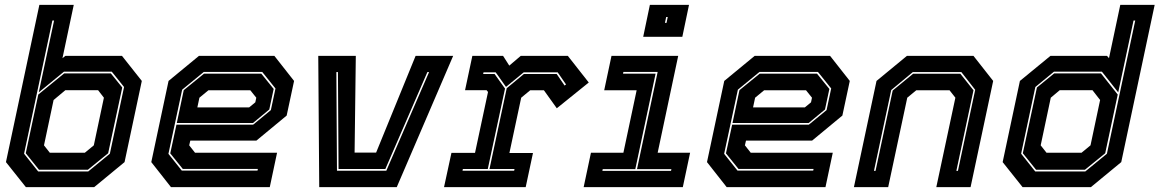

<svg xmlns="http://www.w3.org/2000/svg" viewBox="-20 -770 4771 790"><path d="M86.5 0 4.5 -103 142 -750H283.5L237 -530.5L249 -540H482L563.5 -437L492.5 -103L367.5 0ZM140.5 -71.5 86 -139.5 137.5 -381 244 -468H436L483 -410L425 -139.5L341.5 -71.5ZM185 -141.5H329L366 -172L407.5 -368L383.5 -399H249L200.5 -358.5L161 -172ZM137 -64.5H343L432 -137.5L490.5 -412L440 -475H243L139.5 -390L202.5 -685.5H195.5L79 -137.5Z M1109 -540 1190 -437 1159.5 -294.5 1035 -191.5H763L758.5 -172L782.5 -141.5H1120L1090 0H683.5L602.5 -103L673.5 -437L798.5 -540ZM1055 -467 1106 -404 1088 -319.5 1021 -264H707.5L736 -399L819.5 -467ZM1059 -474H818.5L729.5 -401L673 -137L728 -68H1039.5L1041 -75H732L680.5 -139L706 -257H1021.5L1094.5 -317L1113.5 -406ZM1010 -398.5H837.5L800.5 -368L792 -328H1005L1030.5 -349L1034.5 -368Z M1293.5 0 1289.5 -540H1444L1439 -142H1527.5L1690 -540H1844.5L1612.5 0ZM1366.5 -67.5H1569.5L1745.5 -473.5H1738.5L1565.5 -74.5H1373L1370.5 -473.5H1364Z M1807 0 1837.5 -141H1934.5L1988 -391.5L1982 -399H1893.5L1923.5 -540H2050L2075.5 -500L2122.5 -540H2316.5L2402.5 -430.5L2271 -324.5L2218 -398.5H2161.5L2124.5 -368L2076 -140.5H2173L2143 0ZM1883 -67.5H2095.5L2097 -74.5H1994L2065 -407L2135.5 -465.5H2270.5L2303 -418L2309 -422.5L2274.5 -472.5H2135L2062 -412.5L2019.5 -472.5H1969.5L1968 -465.5H2015L2058 -405.5L1987 -74.5H1884.5Z M2626.5 -618.5 2654 -750H2815L2787.5 -618.5ZM2716 -676H2722.5L2727.5 -700H2721ZM2381.5 0 2411.5 -141.5H2545L2599.5 -398.5H2466L2496 -540H2770.5L2686 -141.5H2819.5L2789.5 0ZM2458.5 -67H2741L2742.5 -74H2601L2686 -474H2545L2543.5 -467H2677.5L2594 -74H2460Z M3395.5 -540 3476.5 -437 3446 -294.5 3321.5 -191.5H3049.5L3045 -172L3069 -141.5H3406.5L3376.5 0H2970L2889 -103L2960 -437L3085 -540ZM3341.5 -467 3392.5 -404 3374.5 -319.5 3307.5 -264H2994L3022.5 -399L3106 -467ZM3345.5 -474H3105L3016 -401L2959.5 -137L3014.5 -68H3326L3327.5 -75H3018.5L2967 -139L2992.5 -257H3308L3381 -317L3400 -406ZM3296.5 -398.5H3124L3087 -368L3078.5 -328H3291.5L3317 -349L3321 -368Z M3493.5 0 3586.5 -437 3711.5 -540H3985.5L4066.5 -437L3973.5 0H3832.5L3911 -368L3887 -398.5H3750L3713 -368L3634.5 0ZM3576 -67H3582.5L3653 -397.5L3737 -466.5H3931.5L3985.5 -398.5L3915 -67H3921.5L3992.5 -400.5L3935.5 -473.5H3736L3647 -399.5Z M4468.5 0H4187.5L4105.5 -103L4176.5 -437L4302 -540H4535L4543 -530.5L4589.5 -750H4731L4593.5 -103ZM4444 -71.5H4243L4188.5 -139.5L4246.5 -410L4317.5 -468H4510L4579 -381L4527.5 -139.5ZM4430 -141.5 4467 -172 4506.5 -358.5 4475 -399H4340.5L4303.5 -368L4262 -172L4286 -141.5ZM4445.5 -64.5 4534.5 -137.5 4651 -685.5H4644L4581 -390L4514 -475H4316.5L4240 -412L4181.5 -137.5L4239.5 -64.5Z"/></svg>

Font: Tourney Thin ExtraBold
Style: Italic
Weight: 800
Italic angle: -12°
Version: Version 1.015